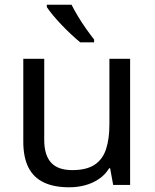

<svg xmlns="http://www.w3.org/2000/svg" viewBox="-20 -786 658 816"><path d="M533 -536V0H461L448 -71H444Q427 -43 400 -25Q373 -7 341 1.5Q309 10 274 10Q210 10 166.5 -10.5Q123 -31 101 -74Q79 -117 79 -185V-536H168V-191Q168 -127 197 -95Q226 -63 287 -63Q347 -63 381.5 -85.5Q416 -108 430.5 -151.5Q445 -195 445 -257V-536ZM284 -766Q295 -744 311.5 -716.5Q328 -689 346.5 -663Q365 -637 380 -618V-606H321Q304 -620 283 -639.5Q262 -659 241.5 -680.5Q221 -702 204.5 -722Q188 -742 179 -756V-766Z"/></svg>

Font: Noto Sans Myanmar
Style: Regular
Weight: 400
Designer: Monotype Design Team
Foundry: Monotype Imaging Inc.
Version: Version 2.107